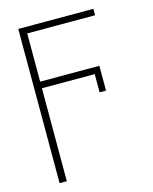

<svg xmlns="http://www.w3.org/2000/svg" viewBox="-111 -604 696 875"><g transform="rotate(-15 237.5 -166.0)"><path d="M415 -500H94.7V-272.5H374V-155.3H343.8V-241.2H94.7V197.3H60.5V-530.3H415Z"/></g></svg>

Font: Pretendard Thin
Style: Regular
Weight: 100
Designer: Base glyphs from Inter by Rasmus Andersson; Hangeul glyphs from Noto Sans CJK(Source Han Sans) by Jang Soo-young and Kan
Foundry: Kil Hyung-jin
Version: Version 1.309